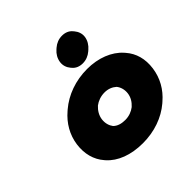

<svg xmlns="http://www.w3.org/2000/svg" viewBox="-203 -962 1162 1162"><g transform="rotate(-45 378.0 -381.5)"><path d="M416 -757 408 -750C387 -732 373 -708 369 -681C365 -654 374 -630 389 -612L395 -605C410 -587 433 -577 461 -577C489 -577 514 -587 535 -605L543 -612C564 -630 579 -654 583 -681C587 -708 577 -732 562 -750L556 -757C541 -775 518 -785 490 -785C462 -785 437 -775 416 -757ZM525 -256C521 -226 506 -202 483 -181C461 -164 433 -153 400 -153C366 -153 340 -162 322 -180C308 -198 299 -225 303 -256C307 -286 323 -312 345 -332C367 -349 397 -360 429 -360C461 -360 486 -349 505 -332C520 -314 529 -286 525 -256ZM138 -72 144 -65C193 -10 274 22 377 22C476 22 564 -10 629 -65L638 -73C693 -120 729 -183 739 -256C749 -329 731 -391 690 -438L683 -446C633 -502 551 -535 455 -535C356 -535 266 -502 199 -445L191 -438C136 -391 99 -328 89 -256C79 -183 97 -119 138 -72Z"/></g></svg>

Font: Hussar Woodtype
Style: UltraObl
Weight: 900
Foundry: Cannot Into Space Fonts
Version: Version 1.07